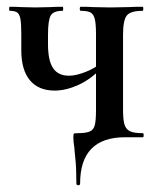

<svg xmlns="http://www.w3.org/2000/svg" viewBox="-20 -406 473 568"><path d="M200 31Q197 13 197 0Q197 -9 198.5 -10.5Q200 -12 209 -12Q234 -12 245.5 -17Q257 -22 260.5 -36Q264 -50 264 -81V-305Q264 -335 260.5 -349.5Q257 -364 248 -369Q239 -374 219 -374Q216 -374 216 -380Q216 -386 219 -386Q242 -386 255 -385L306 -384L361 -385Q376 -386 402 -386Q404 -386 404 -380Q404 -374 402 -374Q366 -374 355 -360Q344 -346 344 -303V-81Q344 -51 348.5 -37Q353 -23 365 -17.5Q377 -12 403 -12Q405 -12 405 -6Q405 0 403 0H350Q217 0 217 137Q217 142 211.5 142Q206 142 206 137Q206 92 203 64Q200 36 200 31ZM43 -257V-305Q43 -335 40.5 -349.5Q38 -364 31 -369Q24 -374 9 -374Q7 -374 7 -380Q7 -386 9 -386Q30 -386 42 -385L85 -384L130 -385Q143 -386 165 -386Q167 -386 167 -380Q167 -374 165 -374Q138 -374 130 -360Q122 -346 122 -303V-275Q122 -227 137 -204.5Q152 -182 184 -182Q205 -182 234 -193.5Q263 -205 281 -222L286 -210Q250 -172 212.5 -155Q175 -138 142 -138Q94 -138 68.5 -168.5Q43 -199 43 -257Z"/></svg>

Font: Cormorant Infant SemiBold
Style: Regular
Weight: 600
Designer: Christian Thalmann (Catharsis Fonts)
Foundry: Catharsis Fonts
Version: Version 4.000